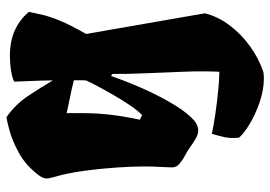

<svg xmlns="http://www.w3.org/2000/svg" viewBox="-142 -486 842 598"><g transform="rotate(-90 279.0 -187.0)"><path d="M332.5 213.9Q295.9 213.4 257.6 200Q219.2 186.5 189.5 168.2Q159.7 149.9 148.9 135.7Q147 107.9 150.9 90.8Q154.8 73.7 161.1 51.8Q185.1 57.1 221.9 62.5Q258.8 67.9 295.4 71.5Q332 75.2 354.5 75.2Q356.9 27.3 354.7 -32.7Q352.5 -92.8 349.9 -152.3Q347.2 -211.9 347.7 -257.8L341.3 -262.2Q322.3 -207 298.6 -155Q274.9 -103 250 -62.7Q225.1 -22.5 201.7 -2.4Q188 8.3 174.3 9.3Q161.1 9.8 147.9 2.4Q134.8 -4.9 120.6 -15.1Q108.9 -23.9 93.8 -31.7Q78.6 -39.6 67.6 -49.3Q56.6 -59.1 56.6 -71.8Q56.6 -82 58.1 -109.4Q59.6 -136.7 59.6 -156.2Q59.6 -194.8 56.2 -245.8Q52.7 -296.9 45.7 -347.9Q38.6 -398.9 27.3 -437Q22 -455.1 22 -463.9Q22 -474.1 34.7 -490.7Q64.9 -529.3 103 -549.8Q141.1 -570.3 172.4 -578.6Q203.6 -586.9 212.9 -587.9Q252 -561 278.8 -521Q305.7 -481 327.6 -443.4Q327.1 -486.8 325.4 -519.3Q323.7 -551.8 323.7 -563.5Q331.5 -568.8 354.5 -573Q377.4 -577.1 405.8 -577.1Q491.2 -577.1 541 -518.1L540.5 -517.6H541Q537.1 -498.5 532 -476.3Q526.9 -454.1 513.7 -421.6Q500.5 -389.2 472.2 -339.8L536.6 30.3Q526.4 70.8 499.3 106.9Q472.2 143.1 434.3 170.4Q396.5 197.8 353.5 212.4Q343.3 213.9 332.5 213.9ZM219.7 -165.5Q233.4 -178.7 249.5 -202.4Q265.6 -226.1 281 -252.7Q296.4 -279.3 308.8 -302.7Q321.3 -326.2 327.1 -338.9Q328.1 -348.6 328.1 -349.1Q328.1 -349.6 328.1 -353.5Q328.1 -357.4 328.1 -377.9Q298.8 -385.3 273.9 -390.1Q249 -395 225.6 -400.4V-348.1Q225.6 -303.7 220.2 -260.3Q214.8 -216.8 205.1 -172.4Z"/></g></svg>

Font: Fruktur
Style: Regular
Weight: 400
Designer: Viktoriya Grabowska, Eben Sorkin
Foundry: Viktoriya Grabowska
Version: Version 1.008; ttfautohint (v1.8.4.7-5d5b)